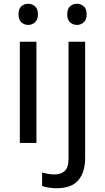

<svg xmlns="http://www.w3.org/2000/svg" viewBox="-20 -757 556 1017"><path d="M130 -737Q150 -737 165.5 -723.5Q181 -710 181 -681Q181 -653 165.5 -639Q150 -625 130 -625Q108 -625 93 -639Q78 -653 78 -681Q78 -710 93 -723.5Q108 -737 130 -737ZM173 -536V0H85V-536ZM336 -681Q336 -710 351 -723.5Q366 -737 388 -737Q408 -737 423.5 -723.5Q439 -710 439 -681Q439 -653 423.5 -639Q408 -625 388 -625Q366 -625 351 -639Q336 -653 336 -681ZM280 240Q255 240 236 236.5Q217 233 203 228V157Q218 161 234 164Q250 167 269 167Q301 167 322 149.5Q343 132 343 83V-536H431V80Q431 155 395 197.5Q359 240 280 240Z"/></svg>

Font: Noto Sans Living
Style: Regular
Weight: 400
Designer: Monotype Design Team
Foundry: Monotype Imaging Inc.
Version: Version 2.013; ttfautohint (v1.8.4.7-5d5b)